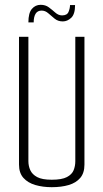

<svg xmlns="http://www.w3.org/2000/svg" viewBox="-20 -773 430 798"><path d="M195 5Q158 5 127 -4Q96 -13 77.5 -33.5Q59 -54 59 -89V-620H98V-103Q98 -83 106 -65.5Q114 -48 134.5 -37Q155 -26 195 -26Q237 -26 258 -37Q279 -48 286 -65.5Q293 -83 293 -103V-620H331V-89Q331 -54 313.5 -33.5Q296 -13 265.5 -4Q235 5 195 5ZM98 -680Q98 -719 112.5 -736Q127 -753 149 -753Q169 -753 183 -742.5Q197 -732 210 -720.5Q223 -709 238 -709Q259 -709 265 -724Q271 -739 271 -752H292Q292 -714 276 -699Q260 -684 241 -684Q221 -684 207 -695.5Q193 -707 180.5 -718Q168 -729 153 -729Q136 -729 128 -716Q120 -703 120 -680Z"/></svg>

Font: Smooch Sans Thin Light
Style: Regular
Weight: 300
Version: Version 1.010